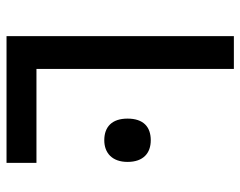

<svg xmlns="http://www.w3.org/2000/svg" viewBox="-96 -658 754 603"><g transform="rotate(90 281.5 -357.0)"><path d="M94 0H492V-94H197V-714H94ZM421 -307C461 -307 489 -332 489 -380C489 -430 461 -453 421 -453C379 -453 353 -430 353 -380C353 -331 379 -307 421 -307Z"/></g></svg>

Font: Noto Sans Mono SemiCondensed Medium
Style: Regular
Weight: 500
Width: 4
Designer: Monotype Design Team
Foundry: Monotype Imaging Inc.
Version: Version 2.014